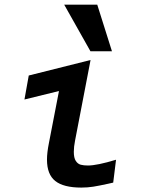

<svg xmlns="http://www.w3.org/2000/svg" viewBox="-20 -820 640 848"><path d="M187.5 -115Q187.5 -145.5 196 -188L240.5 -418L88 -380.5L107 -486.5L380 -555L311.5 -199Q306 -171.5 306 -149.5Q306 -122.5 314.8 -109.2Q323.5 -96 336.5 -92.5Q349.5 -89 368.5 -89Q408.5 -89 492.5 -114.5L480 -13.5L458 -8.5Q417 0.5 392 4.5Q367 8.5 339 8.5Q261 8.5 224.2 -20.5Q187.5 -49.5 187.5 -115ZM263.5 -799.5H409.5L474.5 -593.5H379.5Z"/></svg>

Font: JuliaMono SemiBold
Style: Italic
Weight: 600
Italic angle: -9°
Monospace: yes
Designer: cormullion
Foundry: corm
Version: Version 0.056; ttfautohint (v1.8.4)